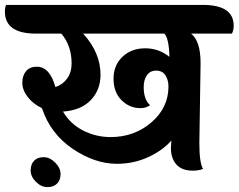

<svg xmlns="http://www.w3.org/2000/svg" viewBox="-75 -689 973 783"><path d="M50 6Q50 -19 64 -33.5Q78 -48 103 -48Q128 -48 150 -26Q172 -4 172 20.5Q172 45 158 59.5Q144 74 118.5 74Q93 74 71.5 52.5Q50 31 50 6ZM335 -384Q335 -322 295 -280.5Q255 -239 182 -234Q211 -184 263.5 -157Q316 -130 376 -130Q473 -130 542.5 -190Q612 -250 612 -336Q612 -363 599.5 -382Q587 -401 562 -401Q537 -401 524 -382Q511 -363 511 -334Q511 -283 537 -260Q521 -248 498 -248Q453 -248 420.5 -280.5Q388 -313 388 -368Q388 -423 424.5 -457.5Q461 -492 517 -492Q573 -492 616 -457Q614 -533 595 -552H264Q335 -474 335 -384ZM743 -431 738 -105Q738 -25 753 0Q735 7 711 7Q667 7 644.5 -18Q622 -43 622 -86Q622 -94 624 -116Q588 -75 529 -48Q470 -21 402 -21Q312 -21 221.5 -82Q131 -143 96 -248Q60 -265 38 -293.5Q16 -322 16 -351.5Q16 -381 31.5 -399Q47 -417 75 -417Q128 -417 151 -334Q181 -344 199 -369Q217 -394 217 -430Q217 -503 175 -552H71Q-55 -552 -55 -642Q-55 -659 -50 -669H752Q878 -669 878 -584Q878 -566 871 -552H704Q743 -522 743 -431Z"/></svg>

Font: Laila
Style: Bold
Weight: 700
Designer: Hitesh Malaviya
Foundry: Indian Type Foundry
Version: Version 1.302;PS 1.0;hotconv 1.0.78;makeotf.lib2.5.61930; tt